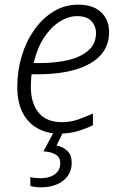

<svg xmlns="http://www.w3.org/2000/svg" viewBox="-20 -562 513 822"><path d="M233 10Q182 10 141 -12.5Q100 -35 77 -79.5Q54 -124 54 -190Q54 -259 73 -322Q92 -385 127 -434.5Q162 -484 209.5 -513Q257 -542 315 -542Q378 -542 412.5 -510Q447 -478 447 -424Q447 -365 410 -325Q373 -285 304.5 -264.5Q236 -244 140 -244H115Q114 -233 113 -219.5Q112 -206 112 -192Q112 -119 146 -79Q180 -39 244 -39Q282 -39 314.5 -50.5Q347 -62 378 -76V-26Q348 -11 312.5 -0.5Q277 10 233 10ZM150 -292Q219 -292 273 -305Q327 -318 359 -346.5Q391 -375 391 -420Q391 -451 371 -472Q351 -493 310 -493Q273 -493 235.5 -469.5Q198 -446 168.5 -401Q139 -356 124 -292ZM158 240Q144 240 131.5 238.5Q119 237 110 234V196Q120 199 131.5 200Q143 201 153 201Q176 201 195 194.5Q214 188 226 173.5Q238 159 238 136Q238 112 219 100Q200 88 166 86L212 0H252L222 61Q249 66 268 83.5Q287 101 287 136Q287 167 270.5 190.5Q254 214 224.5 227Q195 240 158 240Z"/></svg>

Font: Noto Sans Display Light
Style: Italic
Weight: 300
Italic angle: -12°
Designer: Monotype Design Team
Foundry: Monotype Imaging Inc.
Version: Version 2.003